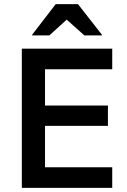

<svg xmlns="http://www.w3.org/2000/svg" viewBox="-20 -911 614 931"><path d="M524.2 0H85.8V-675H524.2V-575H198.3V-399.2H503.3V-300.8H198.3V-100H524.2ZM135.8 -739.2V-742.5L250 -890.8H358.3L474.2 -742.5V-739.2H389.2L303.3 -815.8L219.2 -739.2Z"/></svg>

Font: Funnel Sans Light Medium
Style: Regular
Weight: 500
Version: Version 1.000